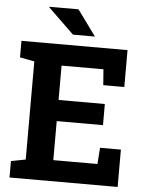

<svg xmlns="http://www.w3.org/2000/svg" viewBox="-60 -947 758 995"><g transform="rotate(5 319.5 -449.5)"><path d="M27.3 0V-85.4L103 -100.1V-610.4L27.3 -625V-710.9H579.1V-519H469.7L463.4 -601.1H245.6V-422.4H486.3V-312.5H245.6V-109.4H475.1L481.4 -194.3H589.8V0ZM404.8 -766.1H400.9H290.5L155.8 -896.5L156.7 -899.4H307.6Z"/></g></svg>

Font: Robotiche
Style: Bold
Weight: 700
Designer: Google
Version: Version 2.001